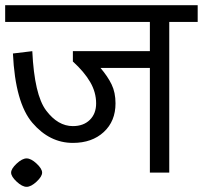

<svg xmlns="http://www.w3.org/2000/svg" viewBox="-30 -668 785 743"><path d="M20 -461 95 -470Q103 -301 148.5 -240.5Q194 -180 252 -180Q293 -180 317.5 -204Q342 -228 342 -268Q342 -311 319 -350.5Q296 -390 252 -430V-470H550V-583H-10V-648H735V-583H625V0H550V-405H359Q387 -372 402 -341Q417 -310 417 -268Q417 -199 371.5 -157Q326 -115 252 -115Q162 -115 95.5 -192.5Q29 -270 20 -461ZM13 0Q13 -15 34.5 -35Q56 -55 73 -55Q90 -55 111.5 -35Q133 -15 133 0Q133 15 111.5 35Q90 55 73 55Q56 55 34.5 35Q13 15 13 0Z"/></svg>

Font: Madhuban Light
Style: Regular
Weight: 300
Designer: jaikishan Patel
Foundry: MagicType
Version: Version 1.000